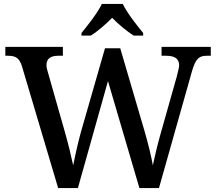

<svg xmlns="http://www.w3.org/2000/svg" viewBox="-20 -951 1093 971"><path d="M392 -784V-771H439C475 -793 517 -830 547 -861C577 -830 621 -793 656 -771H704V-784C673 -822 622 -886 601 -931H495C474 -886 423 -822 392 -784ZM91 -616 274 0H374L526 -541L685 0H784L951 -591C970 -657 988 -669 1027 -669H1046V-714H797V-669H820C864 -669 886 -654 886 -620C886 -608 878 -582 874 -564L794 -281C776 -218 763 -162 753 -115C745 -160 730 -223 711 -288L588 -707H511L390 -286C373 -224 360 -165 350 -115C340 -162 326 -220 310 -277L224 -579C219 -595 215 -610 215 -621C215 -654 235 -669 275 -669H298V-714H7V-669H20C59 -669 78 -658 91 -616Z"/></svg>

Font: Noto Serif Devanagari Medium
Style: Regular
Weight: 500
Designer: Universal Thirst, Indian Type Foundry and the Monotype Design Team
Foundry: Monotype Imaging Inc.
Version: Version 2.004